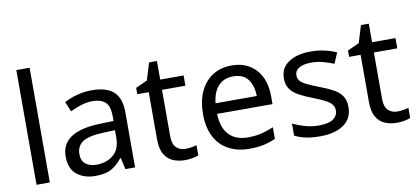

<svg xmlns="http://www.w3.org/2000/svg" viewBox="-70 -1002 2725 1253"><g transform="rotate(-10 1292.0 -375.0)"><path d="M173 0H85V-760H173Z M546 -545Q644 -545 691 -502Q738 -459 738 -365V0H674L657 -76H653Q618 -32 579.5 -11Q541 10 473 10Q400 10 352 -28.5Q304 -67 304 -149Q304 -229 367 -272.5Q430 -316 561 -320L652 -323V-355Q652 -422 623 -448Q594 -474 541 -474Q499 -474 461 -461.5Q423 -449 390 -433L363 -499Q398 -518 446 -531.5Q494 -545 546 -545ZM572 -259Q472 -255 433.5 -227Q395 -199 395 -148Q395 -103 422.5 -82Q450 -61 493 -61Q561 -61 606 -98.5Q651 -136 651 -214V-262Z M1083 -62Q1103 -62 1124 -65.5Q1145 -69 1158 -73V-6Q1144 1 1118 5.5Q1092 10 1068 10Q1026 10 990.5 -4.5Q955 -19 933 -55Q911 -91 911 -156V-468H835V-510L912 -545L947 -659H999V-536H1154V-468H999V-158Q999 -109 1022.5 -85.5Q1046 -62 1083 -62Z M1472 -546Q1541 -546 1590.5 -516Q1640 -486 1666.5 -431.5Q1693 -377 1693 -304V-251H1326Q1328 -160 1372.5 -112.5Q1417 -65 1497 -65Q1548 -65 1587.5 -74.5Q1627 -84 1669 -102V-25Q1628 -7 1588 1.5Q1548 10 1493 10Q1417 10 1358.5 -21Q1300 -52 1267.5 -113.5Q1235 -175 1235 -264Q1235 -352 1264.5 -415Q1294 -478 1347.5 -512Q1401 -546 1472 -546ZM1471 -474Q1408 -474 1371.5 -433.5Q1335 -393 1328 -321H1601Q1600 -389 1569 -431.5Q1538 -474 1471 -474Z M2178 -148Q2178 -70 2120 -30Q2062 10 1964 10Q1908 10 1867.5 1Q1827 -8 1796 -24V-104Q1828 -88 1873.5 -74.5Q1919 -61 1966 -61Q2033 -61 2063 -82.5Q2093 -104 2093 -140Q2093 -160 2082 -176Q2071 -192 2042.5 -208Q2014 -224 1961 -244Q1909 -264 1872 -284Q1835 -304 1815 -332Q1795 -360 1795 -404Q1795 -472 1850.5 -509Q1906 -546 1996 -546Q2045 -546 2087.5 -536.5Q2130 -527 2167 -510L2137 -440Q2103 -454 2066 -464Q2029 -474 1990 -474Q1936 -474 1907.5 -456.5Q1879 -439 1879 -409Q1879 -387 1892 -371.5Q1905 -356 1935.5 -341.5Q1966 -327 2017 -307Q2068 -288 2104 -268Q2140 -248 2159 -219.5Q2178 -191 2178 -148Z M2487 -62Q2507 -62 2528 -65.5Q2549 -69 2562 -73V-6Q2548 1 2522 5.5Q2496 10 2472 10Q2430 10 2394.5 -4.5Q2359 -19 2337 -55Q2315 -91 2315 -156V-468H2239V-510L2316 -545L2351 -659H2403V-536H2558V-468H2403V-158Q2403 -109 2426.5 -85.5Q2450 -62 2487 -62Z"/></g></svg>

Font: Noto Sans Bassa Vah
Style: Regular
Weight: 400
Designer: Monotype Design Team
Foundry: Monotype Imaging Inc.
Version: Version 2.002